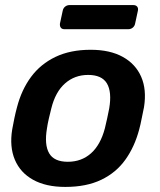

<svg xmlns="http://www.w3.org/2000/svg" viewBox="-20 -726 631 756"><path d="M237 10Q161 10 110.5 -18Q60 -46 38.5 -97Q17 -148 28 -216Q31 -234 36.5 -260Q42 -286 47 -304Q65 -373 102.5 -423.5Q140 -474 198.5 -502Q257 -530 337 -530Q413 -530 463.5 -502Q514 -474 536 -423.5Q558 -373 547 -304Q543 -286 538 -260Q533 -234 528 -216Q510 -148 473.5 -97Q437 -46 378.5 -18Q320 10 237 10ZM247 -89Q301 -89 338.5 -122.5Q376 -156 393 -221Q397 -236 402 -260Q407 -284 410 -299Q421 -364 401 -397.5Q381 -431 327 -431Q274 -431 236 -397.5Q198 -364 182 -299Q178 -284 172.5 -260Q167 -236 165 -221Q154 -156 173.5 -122.5Q193 -89 247 -89ZM234 -611Q224 -611 219.5 -617Q215 -623 216 -633L227 -684Q229 -694 236.5 -700Q244 -706 254 -706H505Q515 -706 520 -700Q525 -694 523 -684L512 -633Q510 -623 502.5 -617Q495 -611 485 -611Z"/></svg>

Font: Rubik Medium
Style: Italic
Weight: 500
Italic angle: -12°
Designer: Hubert and Fischer
Foundry: Hubert and Fischer
Version: Version 2.300;gftools[0.9.30]